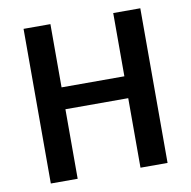

<svg xmlns="http://www.w3.org/2000/svg" viewBox="-80 -793 869 873"><g transform="rotate(-10 354.5 -357.0)"><path d="M624 0H499V-321H209V0H85V-714H209V-422H499V-714H624Z"/></g></svg>

Font: Noto Sans Display Medium
Style: Regular
Weight: 500
Designer: Monotype Design Team
Foundry: Monotype Imaging Inc.
Version: Version 1.900